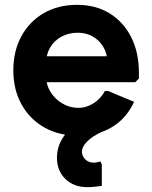

<svg xmlns="http://www.w3.org/2000/svg" viewBox="-20 -544 628 792"><path d="M304 16Q224 16 163.5 -18Q103 -52 69 -113Q35 -174 35 -254Q35 -334 68.5 -395Q102 -456 161 -490Q220 -524 298 -524Q375 -524 432 -489Q489 -454 521 -391Q553 -328 553 -244V-220L538 -205H95V-312H498L423 -285Q423 -322 406.5 -350Q390 -378 362.5 -393.5Q335 -409 301 -409Q263 -409 233 -392.5Q203 -376 186.5 -347.5Q170 -319 170 -282V-229Q170 -194 188.5 -164.5Q207 -135 237.5 -117Q268 -99 304 -99Q336 -99 366 -118Q396 -137 413 -169H425L533 -124Q502 -56 442.5 -20Q383 16 304 16ZM341 228Q284 228 249.5 194Q215 160 215 107Q215 59 242 20Q269 -19 321 -52L400 0Q361 18 339.5 39.5Q318 61 318 83Q318 99 331.5 113Q345 127 367 127Q379 127 394 122L400 134V223Q383 225 369 226.5Q355 228 341 228Z"/></svg>

Font: Fustat ExtraBold
Style: Regular
Weight: 800
Designer: Mohamed Gaber, Khaled Hosny, Laura Garcia Mut
Foundry: Kief Type Foundry, Alif Type Foundry, Hard Type Foundry
Version: Version 1.007